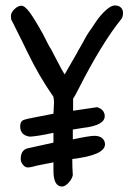

<svg xmlns="http://www.w3.org/2000/svg" viewBox="-20 -686 504 704"><path d="M336 -293Q364 -284 364 -260Q364 -226 284 -217L247 -211V-175Q308 -188 326.5 -188Q345 -188 355 -179Q365 -170 365 -157Q365 -117 245 -103Q245 -72 247 -44Q244 -29 231 -15.5Q218 -2 208 -2Q176 -2 176 -60V-91Q169 -89 141.5 -84Q114 -79 103 -75.5Q92 -72 82 -72Q72 -72 64 -82Q56 -92 56 -103Q56 -138 85 -143L176 -163V-199Q116 -186 89 -185Q54 -190 54 -223Q54 -239 64 -245Q75 -250 114 -257L176 -269L178 -308Q178 -321 176 -331Q123 -407 82 -492Q75 -507 70.5 -515.5Q66 -524 63 -531Q60 -538 58 -541Q56 -544 41 -575Q26 -606 23 -610.5Q20 -615 20 -627.5Q20 -640 33 -652.5Q46 -665 58.5 -665Q71 -665 89 -640.5Q107 -616 137 -562Q163 -510 167 -506L190 -462Q209 -425 217 -413L263 -493Q263 -495 273 -511L286 -534Q299 -560 317 -584L333 -608Q348 -630 367.5 -648Q387 -666 401 -666Q415 -666 423 -658.5Q431 -651 431 -639Q431 -627 427 -619Q354 -529 269 -362Q254 -332 248 -324V-280Z"/></svg>

Font: Patrick Hand
Style: Regular
Weight: 400
Designer: Patrick Wagesreiter
Foundry: Patrick Wagesreiter
Version: Version 1.003;PS 001.003;hotconv 1.0.70;makeotf.lib2.5.58329